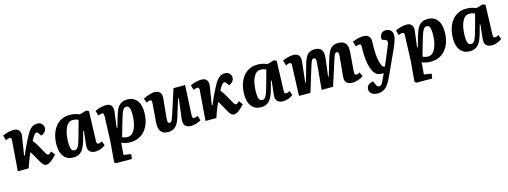

<svg xmlns="http://www.w3.org/2000/svg" viewBox="-12 -1378 6517 2461"><g transform="rotate(-15 3246.5 -147.5)"><path d="M199.5 -173.5 209 -172.5Q220.5 -201.5 234.3 -232Q248 -262.5 261.8 -292.2Q275.5 -322 288.8 -347.2Q302 -372.5 311.5 -391Q333 -434 355.2 -464Q377.5 -494 404 -510Q430.5 -526 464 -526Q508 -526 528.5 -501.3Q549 -476.5 549 -450Q549 -422.5 531.8 -400Q514.5 -377.5 479 -363.5L461 -390.5Q453 -404 445.8 -410.2Q438.5 -416.5 429.5 -416.5Q422.5 -416.5 414 -411.5Q405.5 -406.5 396 -394.5Q388.5 -384.5 377.8 -368Q367 -351.5 354 -326.5Q365.5 -313 376 -297.8Q386.5 -282.5 398.8 -263.3Q411 -244 426 -216Q442.5 -187.5 453.5 -166.3Q464.5 -145 473 -131.3Q481.5 -117.5 488.5 -111Q495.5 -104.5 504 -104.5Q513.5 -104.5 524.8 -113.5Q536 -122.5 548 -134.5L586 -84Q555.5 -49.5 530.5 -27.8Q505.5 -6 485 4Q464.5 14 448 14Q430 14 415.5 4.3Q401 -5.5 383.3 -33.2Q365.5 -61 337.5 -114Q329.5 -130 321.5 -143.5Q313.5 -157 305.8 -169.5Q298 -182 289.5 -194.5Q275 -162.5 260.8 -127.7Q246.5 -93 234.5 -60.2Q222.5 -27.5 214 0H70L101 -402.5Q103 -420.5 96.5 -429.7Q90 -439 76.5 -439Q65.5 -439 52.5 -435Q39.5 -431 25.5 -425L6.5 -490Q31.5 -502 58.8 -510.3Q86 -518.5 111.3 -522.3Q136.5 -526 155 -526Q185.5 -526 206 -513Q226.5 -500 235.3 -475.8Q244 -451.5 238 -416.5Z M1137.5 -118Q1136.5 -96 1141.5 -85.5Q1146.5 -75 1163.5 -75Q1174 -75 1186.5 -79.8Q1199 -84.5 1209.5 -92L1231 -34Q1219 -24 1197 -12.5Q1175 -1 1148.8 6.5Q1122.5 14 1096 14Q1065 14 1042 2Q1019 -10 1008.3 -35Q997.5 -60 1002 -98.5L1022.5 -280L1013 -281.5L988 -191Q976 -146 961.8 -108.5Q947.5 -71 927.5 -43.5Q907.5 -16 877.8 -1Q848 14 804.5 14Q748 14 710.5 -12.7Q673 -39.5 654.5 -86.7Q636 -134 636 -196Q636 -269 654 -329.5Q672 -390 706 -434Q740 -478 788 -502Q836 -526 896.5 -526Q940.5 -526 974.5 -516.8Q1008.5 -507.5 1027 -498.5L1117.5 -524L1150.5 -510ZM843.5 -71.5Q859.5 -71.5 871.3 -79.3Q883 -87 894.8 -109Q906.5 -131 920 -173.5Q933.5 -216 952.5 -285.5L993 -436Q981.5 -442 960.8 -447.2Q940 -452.5 919.5 -452.5Q885.5 -452.5 861 -431.2Q836.5 -410 820.5 -372.7Q804.5 -335.5 797 -287Q789.5 -238.5 789.5 -185Q789.5 -142 795.5 -117Q801.5 -92 813.8 -81.8Q826 -71.5 843.5 -71.5Z M1327 -392Q1328.5 -416.5 1323 -426.5Q1317.5 -436.5 1303.5 -436.5Q1294 -436.5 1277.5 -432.2Q1261 -428 1251.5 -422.5L1233 -489Q1251 -498 1275.3 -506.5Q1299.5 -515 1327.5 -520.5Q1355.5 -526 1383 -526Q1431 -526 1451 -496Q1471 -466 1464.5 -418L1438 -211L1448 -208.5L1482.5 -332Q1495 -375.5 1508.5 -411.2Q1522 -447 1541.8 -472.5Q1561.5 -498 1591 -512Q1620.5 -526 1664 -526Q1717.5 -526 1755 -500.8Q1792.5 -475.5 1812.5 -428Q1832.5 -380.5 1832.5 -312Q1832.5 -243 1815 -183.8Q1797.5 -124.5 1763 -80Q1728.5 -35.5 1678 -10.8Q1627.5 14 1561 14Q1525.5 14 1494.5 6.3Q1463.5 -1.5 1445 -10.5L1432.5 148.5L1531 164L1523 226.5L1312 226L1292 206.5L1315 -62.5ZM1627.5 -439.5Q1612 -439.5 1600 -431.7Q1588 -424 1576.8 -403Q1565.5 -382 1552.5 -343Q1539.5 -304 1521.5 -241L1474.5 -76Q1489 -69 1506.8 -64.3Q1524.5 -59.5 1545 -59.5Q1577.5 -59.5 1602.5 -80.5Q1627.5 -101.5 1644.3 -138.3Q1661 -175 1669.5 -223.3Q1678 -271.5 1678 -325Q1678 -348.5 1676 -369Q1674 -389.5 1668.8 -405.5Q1663.5 -421.5 1653.5 -430.5Q1643.5 -439.5 1627.5 -439.5Z M1871.5 -479Q1888.5 -490.5 1915 -501Q1941.5 -511.5 1970.3 -518.8Q1999 -526 2021 -526Q2070 -526 2094 -500.8Q2118 -475.5 2113 -427L2087.5 -158.5Q2085 -124 2089.3 -110.3Q2093.5 -96.5 2111 -96.5Q2123.5 -96.5 2131.8 -104.5Q2140 -112.5 2148.8 -133Q2157.5 -153.5 2169.5 -190.5L2273 -512.5H2427L2407 -110Q2406 -92 2411.5 -83.5Q2417 -75 2429.5 -75Q2441.5 -75 2455.3 -79.3Q2469 -83.5 2481 -89L2500 -25Q2487.5 -17 2470.8 -10Q2454 -3 2435.5 2.5Q2417 8 2398.8 11Q2380.5 14 2365 14Q2312 14 2288.5 -16.3Q2265 -46.5 2272 -101.5L2305 -368.5L2295.5 -370.5L2223 -135Q2207 -82.5 2184.8 -49.7Q2162.5 -17 2132.2 -1.5Q2102 14 2061.5 14Q1999 14 1968.2 -25.7Q1937.5 -65.5 1943.5 -143.5L1963.5 -399.5Q1965.5 -423 1959.2 -430.7Q1953 -438.5 1939.5 -438.5Q1930 -438.5 1918 -434.5Q1906 -430.5 1893.5 -422.5Z M2690.5 -173.5 2700 -172.5Q2711.5 -201.5 2725.3 -232Q2739 -262.5 2752.8 -292.2Q2766.5 -322 2779.8 -347.2Q2793 -372.5 2802.5 -391Q2824 -434 2846.2 -464Q2868.5 -494 2895 -510Q2921.5 -526 2955 -526Q2999 -526 3019.5 -501.3Q3040 -476.5 3040 -450Q3040 -422.5 3022.8 -400Q3005.5 -377.5 2970 -363.5L2952 -390.5Q2944 -404 2936.8 -410.2Q2929.5 -416.5 2920.5 -416.5Q2913.5 -416.5 2905 -411.5Q2896.5 -406.5 2887 -394.5Q2879.5 -384.5 2868.8 -368Q2858 -351.5 2845 -326.5Q2856.5 -313 2867 -297.8Q2877.5 -282.5 2889.8 -263.3Q2902 -244 2917 -216Q2933.5 -187.5 2944.5 -166.3Q2955.5 -145 2964 -131.3Q2972.5 -117.5 2979.5 -111Q2986.5 -104.5 2995 -104.5Q3004.5 -104.5 3015.8 -113.5Q3027 -122.5 3039 -134.5L3077 -84Q3046.5 -49.5 3021.5 -27.8Q2996.5 -6 2976 4Q2955.5 14 2939 14Q2921 14 2906.5 4.3Q2892 -5.5 2874.3 -33.2Q2856.5 -61 2828.5 -114Q2820.5 -130 2812.5 -143.5Q2804.5 -157 2796.8 -169.5Q2789 -182 2780.5 -194.5Q2766 -162.5 2751.8 -127.7Q2737.5 -93 2725.5 -60.2Q2713.5 -27.5 2705 0H2561L2592 -402.5Q2594 -420.5 2587.5 -429.7Q2581 -439 2567.5 -439Q2556.5 -439 2543.5 -435Q2530.5 -431 2516.5 -425L2497.5 -490Q2522.5 -502 2549.8 -510.3Q2577 -518.5 2602.3 -522.3Q2627.5 -526 2646 -526Q2676.5 -526 2697 -513Q2717.5 -500 2726.3 -475.8Q2735 -451.5 2729 -416.5Z M3628.5 -118Q3627.5 -96 3632.5 -85.5Q3637.5 -75 3654.5 -75Q3665 -75 3677.5 -79.8Q3690 -84.5 3700.5 -92L3722 -34Q3710 -24 3688 -12.5Q3666 -1 3639.8 6.5Q3613.5 14 3587 14Q3556 14 3533 2Q3510 -10 3499.3 -35Q3488.5 -60 3493 -98.5L3513.5 -280L3504 -281.5L3479 -191Q3467 -146 3452.8 -108.5Q3438.5 -71 3418.5 -43.5Q3398.5 -16 3368.8 -1Q3339 14 3295.5 14Q3239 14 3201.5 -12.7Q3164 -39.5 3145.5 -86.7Q3127 -134 3127 -196Q3127 -269 3145 -329.5Q3163 -390 3197 -434Q3231 -478 3279 -502Q3327 -526 3387.5 -526Q3431.5 -526 3465.5 -516.8Q3499.5 -507.5 3518 -498.5L3608.5 -524L3641.5 -510ZM3334.5 -71.5Q3350.5 -71.5 3362.3 -79.3Q3374 -87 3385.8 -109Q3397.5 -131 3411 -173.5Q3424.5 -216 3443.5 -285.5L3484 -436Q3472.5 -442 3451.8 -447.2Q3431 -452.5 3410.5 -452.5Q3376.5 -452.5 3352 -431.2Q3327.5 -410 3311.5 -372.7Q3295.5 -335.5 3288 -287Q3280.5 -238.5 3280.5 -185Q3280.5 -142 3286.5 -117Q3292.5 -92 3304.8 -81.8Q3317 -71.5 3334.5 -71.5Z M4133.5 -343.5Q4137 -381.5 4132 -398.5Q4127 -415.5 4107.5 -415.5Q4094.5 -415.5 4085.8 -406Q4077 -396.5 4069 -373.2Q4061 -350 4048 -309.5L3953 0H3801L3816.5 -400.5Q3817.5 -421.5 3812 -429.2Q3806.5 -437 3791.5 -437Q3782.5 -437 3770 -432.2Q3757.5 -427.5 3742.5 -421.5L3721.5 -490Q3741 -499.5 3765 -507.8Q3789 -516 3815 -520.8Q3841 -525.5 3865.5 -525.5Q3913.5 -525.5 3936.3 -498.8Q3959 -472 3952.5 -416L3923 -145L3932.5 -143L3993.5 -363Q4008.5 -417 4027.3 -453Q4046 -489 4074.8 -507.3Q4103.5 -525.5 4148.5 -525.5Q4191.5 -525.5 4217 -509.3Q4242.5 -493 4251.8 -459.8Q4261 -426.5 4254.5 -375L4225.5 -143.5L4234 -141.5L4298.5 -358Q4316 -416 4335.8 -453Q4355.5 -490 4385.8 -507.8Q4416 -525.5 4463.5 -525.5Q4511 -525.5 4537.5 -507Q4564 -488.5 4574 -454.3Q4584 -420 4580 -373.5L4560 -120Q4558.5 -97 4562.8 -85.3Q4567 -73.5 4584 -73.5Q4595 -73.5 4606.8 -77.8Q4618.5 -82 4630.5 -89.5L4652.5 -33Q4636 -20.5 4610.8 -9.7Q4585.5 1 4559.3 7.5Q4533 14 4512 14Q4476 14 4452.3 2.2Q4428.5 -9.5 4418 -32Q4407.5 -54.5 4410.5 -87L4435.5 -351Q4439 -389 4433.5 -402.2Q4428 -415.5 4411.5 -415.5Q4399.5 -415.5 4391.8 -407.7Q4384 -400 4374.8 -375Q4365.5 -350 4349 -298L4253.5 0H4101.5Z M4980 57Q4963 94 4945 125.8Q4927 157.5 4905 181Q4883 204.5 4854 217.5Q4825 230.5 4786 230.5Q4735 230.5 4706.5 207.2Q4678 184 4678 148.5Q4678 112 4704 90.7Q4730 69.5 4769 66.5L4781.5 101Q4788.5 117.5 4794.3 127.5Q4800 137.5 4807.5 142.2Q4815 147 4826 147Q4839.5 147 4849 141Q4858.5 135 4867.3 121Q4876 107 4886 84L4925.5 0H4905.5Q4866.5 0 4841.7 -12.7Q4817 -25.5 4795.5 -59.5Q4778.5 -87 4766 -128Q4753.5 -169 4747 -222.2Q4740.5 -275.5 4740.5 -339.5Q4740.5 -350.5 4741 -362Q4741.5 -373.5 4741.5 -385.5Q4741.5 -397.5 4741.5 -407.5Q4741.5 -424 4736 -430.2Q4730.5 -436.5 4718.5 -436.5Q4711 -436.5 4696.2 -433.2Q4681.5 -430 4669 -425L4648.5 -491.5Q4663 -499 4686.5 -507Q4710 -515 4737.5 -520.5Q4765 -526 4790.5 -526Q4843 -526 4865.8 -501Q4888.5 -476 4888.5 -437.5Q4888.5 -425.5 4888 -412.3Q4887.5 -399 4886.8 -383.2Q4886 -367.5 4886 -346.5Q4886 -296.5 4889.5 -255.3Q4893 -214 4900.8 -178.8Q4908.5 -143.5 4921.5 -111Q4927 -98.5 4932 -92Q4937 -85.5 4942.8 -83.3Q4948.5 -81 4955 -81H4964L5069 -332Q5078.5 -354.5 5079.8 -369.7Q5081 -385 5073.3 -394.7Q5065.5 -404.5 5045 -410.5L5012 -421Q5007 -469 5029.3 -497.5Q5051.5 -526 5096 -526Q5119.5 -526 5138.5 -515.8Q5157.5 -505.5 5169 -485.8Q5180.5 -466 5180.5 -437Q5180.5 -418.5 5176.3 -397.7Q5172 -377 5163 -352Q5154 -327 5141 -296.2Q5128 -265.5 5109.5 -226Z M5313 -392Q5314.5 -416.5 5309 -426.5Q5303.5 -436.5 5289.5 -436.5Q5280 -436.5 5263.5 -432.2Q5247 -428 5237.5 -422.5L5219 -489Q5237 -498 5261.3 -506.5Q5285.5 -515 5313.5 -520.5Q5341.5 -526 5369 -526Q5417 -526 5437 -496Q5457 -466 5450.5 -418L5424 -211L5434 -208.5L5468.5 -332Q5481 -375.5 5494.5 -411.2Q5508 -447 5527.8 -472.5Q5547.5 -498 5577 -512Q5606.5 -526 5650 -526Q5703.5 -526 5741 -500.8Q5778.5 -475.5 5798.5 -428Q5818.5 -380.5 5818.5 -312Q5818.5 -243 5801 -183.8Q5783.5 -124.5 5749 -80Q5714.5 -35.5 5664 -10.8Q5613.5 14 5547 14Q5511.5 14 5480.5 6.3Q5449.5 -1.5 5431 -10.5L5418.5 148.5L5517 164L5509 226.5L5298 226L5278 206.5L5301 -62.5ZM5613.5 -439.5Q5598 -439.5 5586 -431.7Q5574 -424 5562.8 -403Q5551.5 -382 5538.5 -343Q5525.5 -304 5507.5 -241L5460.5 -76Q5475 -69 5492.8 -64.3Q5510.5 -59.5 5531 -59.5Q5563.5 -59.5 5588.5 -80.5Q5613.5 -101.5 5630.3 -138.3Q5647 -175 5655.5 -223.3Q5664 -271.5 5664 -325Q5664 -348.5 5662 -369Q5660 -389.5 5654.8 -405.5Q5649.5 -421.5 5639.5 -430.5Q5629.5 -439.5 5613.5 -439.5Z M6399.5 -118Q6398.5 -96 6403.5 -85.5Q6408.5 -75 6425.5 -75Q6436 -75 6448.5 -79.8Q6461 -84.5 6471.5 -92L6493 -34Q6481 -24 6459 -12.5Q6437 -1 6410.8 6.5Q6384.5 14 6358 14Q6327 14 6304 2Q6281 -10 6270.3 -35Q6259.5 -60 6264 -98.5L6284.5 -280L6275 -281.5L6250 -191Q6238 -146 6223.8 -108.5Q6209.5 -71 6189.5 -43.5Q6169.5 -16 6139.8 -1Q6110 14 6066.5 14Q6010 14 5972.5 -12.7Q5935 -39.5 5916.5 -86.7Q5898 -134 5898 -196Q5898 -269 5916 -329.5Q5934 -390 5968 -434Q6002 -478 6050 -502Q6098 -526 6158.5 -526Q6202.5 -526 6236.5 -516.8Q6270.5 -507.5 6289 -498.5L6379.5 -524L6412.5 -510ZM6105.5 -71.5Q6121.5 -71.5 6133.3 -79.3Q6145 -87 6156.8 -109Q6168.5 -131 6182 -173.5Q6195.5 -216 6214.5 -285.5L6255 -436Q6243.5 -442 6222.8 -447.2Q6202 -452.5 6181.5 -452.5Q6147.5 -452.5 6123 -431.2Q6098.5 -410 6082.5 -372.7Q6066.5 -335.5 6059 -287Q6051.5 -238.5 6051.5 -185Q6051.5 -142 6057.5 -117Q6063.5 -92 6075.8 -81.8Q6088 -71.5 6105.5 -71.5Z"/></g></svg>

Font: Literata
Style: Italic
Weight: 400
Italic angle: -2°
Designer: Latin by Veronika Burian and Jose Scaglione. Greek by Irene Vlachou. Cyrillic by Vera Evstafieva
Foundry: TypeTogether
Version: Version 3.103;gftools[0.9.29]